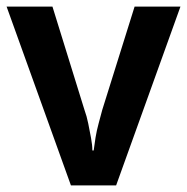

<svg xmlns="http://www.w3.org/2000/svg" viewBox="-20 -562 567 582"><path d="M195 0 0 -542H139L236 -229Q243 -210 247.5 -187.5Q252 -165 256 -143.5Q260 -122 260 -106H264Q266 -123 269.5 -144.5Q273 -166 279 -188Q285 -210 290 -229L388 -542H527L332 0Z"/></svg>

Font: Noto Sans Display SemiBold
Style: Regular
Weight: 600
Designer: Monotype Design Team
Foundry: Monotype Imaging Inc.
Version: Version 2.003